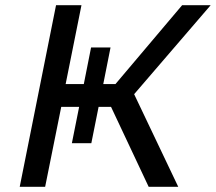

<svg xmlns="http://www.w3.org/2000/svg" viewBox="-20 -720 832 740"><path d="M497 -357 667 0H553L408 -308H360L332 -168H257L285 -308H216L154 0H56L196 -700H294L233 -396H303L331 -537H406L378 -396H425L682 -700H792Z"/></svg>

Font: Montserrat Alternates Medium
Style: Italic
Weight: 500
Italic angle: -11.3°
Designer: Julieta Ulanovsky
Foundry: Julieta Ulanovsky
Version: Version 7.200